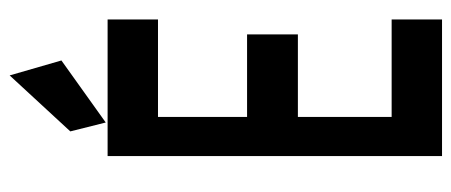

<svg xmlns="http://www.w3.org/2000/svg" viewBox="-292 -654 945 402"><g transform="rotate(-90 181.0 -452.5)"><path d="M341.8 -105.5V0H55.7V-700.2H341.8V-594.7H137.7V-408.2H310.5V-301.8H137.7V-105.5ZM126 -704.1 107.4 -778.3 224.6 -905.3 255.9 -796.9Z"/></g></svg>

Font: Vancouver Drive
Style: Bold
Weight: 700
Designer: Valery Zaveryaev
Foundry: Cyreal (www.cyreal.org)
Version: Version 1.01